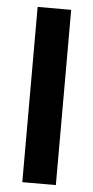

<svg xmlns="http://www.w3.org/2000/svg" viewBox="-52 -732 371 764"><g transform="rotate(5 134.0 -350.0)"><path d="M67 0V-700H201V0Z"/></g></svg>

Font: TitilliumText22L Xb
Style: Bold
Weight: 400
Designer: Campivisivi
Foundry: Campivisivi
Version: 1.000